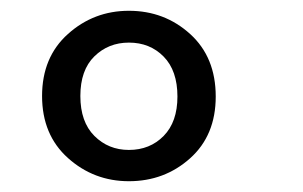

<svg xmlns="http://www.w3.org/2000/svg" viewBox="-20 -720 562 356"><path d="M219 -442Q258 -442 283.5 -468Q309 -494 309 -541Q309 -589 283.5 -615Q258 -641 219 -641Q181 -641 155 -615.5Q129 -590 129 -542Q129 -494 155 -468Q181 -442 219 -442ZM219 -384Q154 -384 106 -427Q58 -470 58 -542Q58 -614 106 -657Q154 -700 219 -700Q285 -700 332.5 -657Q380 -614 380 -541Q380 -469 332.5 -426.5Q285 -384 219 -384Z"/></svg>

Font: FiraSans
Style: Regular
Weight: 350
Designer: Carrois Corporate & Edenspiekermann AG
Foundry: Carrois Corporate GbR & Edenspiekermann AG
Version: Version 3.106;PS 003.106;hotconv 1.0.70;makeotf.lib2.5.58329